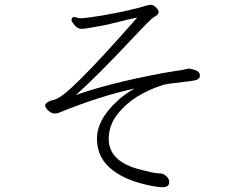

<svg xmlns="http://www.w3.org/2000/svg" viewBox="-20 -749 1040 800"><path d="M737 -457Q708 -453 656 -444Q437 -403 296 -353Q384 -431 533 -590Q609 -671 620 -677Q641 -688 641 -698Q641 -708 629.5 -718.5Q618 -729 610.5 -729Q603 -729 595 -727Q523 -705 420 -687Q380 -680 353 -676.5Q326 -673 317 -673Q308 -673 300.5 -675.5Q293 -678 289.5 -678Q286 -678 282 -676Q278 -673 278 -666Q278 -659 291 -644Q304 -629 318 -629Q332 -629 342 -631Q352 -633 388.5 -639Q425 -645 471 -657Q517 -669 552 -676Q400 -503 314 -418Q277 -381 247.5 -357.5Q218 -334 193 -330Q168 -321 168 -310Q168 -303 180 -289Q195 -276 206.5 -276Q218 -276 225 -279Q399 -350 541 -380Q495 -355 460 -320Q386 -248 384 -176V-171Q384 -88 452 -38Q482 -16 516.5 -2Q551 12 593 21.5Q635 31 656 31Q685 31 685 10.5Q685 -10 662 -23Q654 -27 638.5 -27Q623 -27 566 -42Q433 -75 433 -170V-177Q436 -231 470 -274Q534 -355 659 -395Q674 -400 748 -408Q773 -410 793 -414.5Q813 -419 813 -434Q813 -449 797 -455.5Q781 -462 767 -463H765Z"/></svg>

Font: LXGW WenKai Mono TC Light
Style: Regular
Weight: 300
Designer: LXGW / Fontworks Inc.
Foundry: LXGW / Fontworks Inc.
Version: Version 1.330